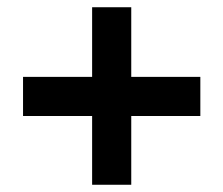

<svg xmlns="http://www.w3.org/2000/svg" viewBox="-20 -616 611 525"><path d="M231.9 -110.8H338.9V-298.8H527.8V-405.8H338.9V-596.2H231.9V-405.8H43V-298.8H231.9Z"/></svg>

Font: Open Sans bold
Style: Bold
Weight: 700
Foundry: Ascender Corporation
Version: Version 1.100;PS 001.100;hotconv 1.0.88;makeotf.lib2.5.64775